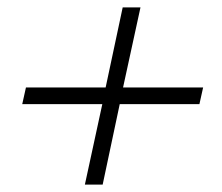

<svg xmlns="http://www.w3.org/2000/svg" viewBox="-20 -547 598 518"><path d="M209 -49H257L303 -266H518L528 -311H312L359 -527H311L265 -311H50L40 -266H256Z"/></svg>

Font: Geist ExtraLight
Style: Italic
Weight: 200
Italic angle: -12°
Designer: Basement.studio, Andrés Briganti, Mateo Zaragoza
Foundry: Basement.studio, Vercel, Andrés Briganti, Guido Ferreyra, Mateo Zaragoza
Version: Version 1.500